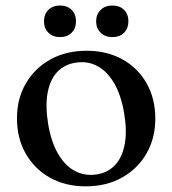

<svg xmlns="http://www.w3.org/2000/svg" viewBox="-20 -664 624 696"><path d="M294 -480Q367.5 -480 423.8 -448.8Q480 -417.5 511.5 -362Q543 -306.5 543 -233.5Q543 -163 511 -107.5Q479 -52 422 -20.2Q365 11.5 290.5 11.5Q217 11.5 161 -20Q105 -51.5 73.2 -107.2Q41.5 -163 41.5 -235Q41.5 -306 73.5 -361.2Q105.5 -416.5 162.2 -448.2Q219 -480 294 -480ZM329 -31.5Q371 -37.5 397.2 -65.8Q423.5 -94 432.2 -141.8Q441 -189.5 430 -254Q419 -319 394 -362Q369 -405 333.5 -424.2Q298 -443.5 255.5 -437Q213.5 -431 187.2 -402.8Q161 -374.5 152.5 -327Q144 -279.5 154.5 -214.5Q165.5 -149.5 190.5 -106.5Q215.5 -63.5 251 -44.5Q286.5 -25.5 329 -31.5ZM197.5 -529.5Q171.5 -529.5 155.5 -545.5Q139.5 -561.5 139.5 -586.5Q139.5 -612.5 155.5 -628.2Q171.5 -644 197.5 -644Q224 -644 239.8 -628.2Q255.5 -612.5 255.5 -586.5Q255.5 -561.5 239.8 -545.5Q224 -529.5 197.5 -529.5ZM387 -529.5Q361 -529.5 344.8 -545.5Q328.5 -561.5 328.5 -586.5Q328.5 -612 344.8 -628Q361 -644 387 -644Q414 -644 429.8 -628.2Q445.5 -612.5 445.5 -586.5Q445.5 -561.5 429.8 -545.5Q414 -529.5 387 -529.5Z"/></svg>

Font: Fraunces 11pt
Style: Regular
Weight: 400
Version: Version 1.000;[b76b70a41]